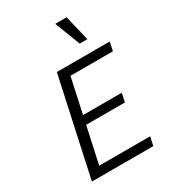

<svg xmlns="http://www.w3.org/2000/svg" viewBox="-216 -1015 999 1124"><g transform="rotate(-30 283.5 -453.5)"><path d="M481.2 0H66.1L209.1 -658H566.5L554.2 -598.9H267.2L149.5 -59.1H494.1ZM155 -304.5 167.9 -363H477.4L465 -304.5ZM408.2 -735.1 341.9 -907H418.8L460.1 -735.1Z"/></g></svg>

Font: Ysabeau
Style: Bold Italic
Weight: 700
Italic angle: -12°
Designer: Christian Thalmann (Catharsis Fonts)
Version: Version 2.002